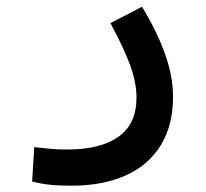

<svg xmlns="http://www.w3.org/2000/svg" viewBox="-20 -331 626 583"><path d="M196.8 232.9Q157.7 232.9 131.3 230Q105 227.1 77.6 220.2L84 115.7Q111.8 118.7 132.6 120.8Q153.3 123 183.6 123Q285.2 123 339.8 84.2Q394.5 45.4 394.5 -34.7Q394.5 -80.6 375 -133.5Q355.5 -186.5 315.4 -260.7L411.1 -310.5Q457.5 -234.4 481.4 -166.5Q505.4 -98.6 505.4 -38.1Q505.4 49.8 468 110.4Q430.7 170.9 361.3 201.9Q292 232.9 196.8 232.9Z"/></svg>

Font: Cascadia Code Medium
Style: Regular
Weight: 500
Monospace: yes
Designer: Aaron Bell
Foundry: Saja Typeworks
Version: Version 2407.024